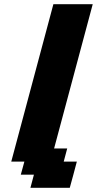

<svg xmlns="http://www.w3.org/2000/svg" viewBox="-20 -895 477 915"><path d="M125 0H312.5Q318.4 -21 329.6 -62.5Q340.8 -104 346.2 -125H283.7L300.3 -187.5H237.8L421.9 -875H234.4L33.7 -125H96.2L79.1 -62.5H141.6Z"/></svg>

Font: Faithful 32x
Style: SemiboldOblique
Weight: 400
Foundry: Faithful Resource Pack
Version: Version 1.0; January 27, 2023